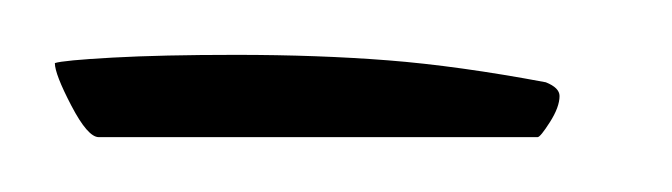

<svg xmlns="http://www.w3.org/2000/svg" viewBox="-20 -511 245 70"><path d="M16 -461Q12 -461 6 -472.5Q0 -484 0 -488Q3 -489 21 -490Q39 -491 66 -491Q96 -491 121.5 -489Q147 -487 179 -481Q184 -479 184 -476Q184 -472 180.5 -466.5Q177 -461 176 -461Z"/></svg>

Font: Licorice
Style: Regular
Weight: 400
Designer: Robert E. Leuschke
Foundry: Robert E. Leuschke
Version: Version 1.010; ttfautohint (v1.8.3)